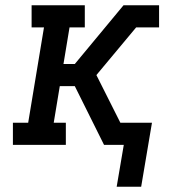

<svg xmlns="http://www.w3.org/2000/svg" viewBox="-20 -550 640 729"><path d="M423 159 450 0H375L264 -223H207L184 -84H230V0H29V-84H87L147 -446H100V-530H302V-446H244L221 -307H264L449 -530H540L533 -488L521 -474L497 -446L346 -265L437 -84H557L516 159ZM497 -446 521 -474 533 -489 540 -530H584V-446Z"/></svg>

Font: Iosevka Slab MdExObl
Style: Regular
Weight: 500
Width: 7
Italic angle: -9°
Monospace: yes
Designer: Belleve Invis
Foundry: Belleve Invis
Version: Version 11.1.1; ttfautohint (v1.8.3)